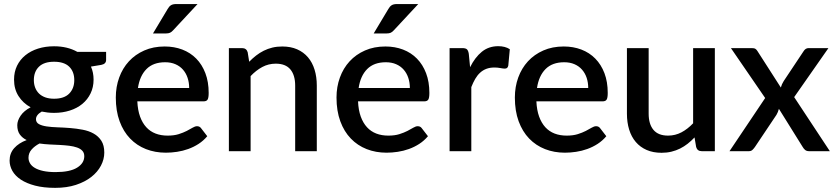

<svg xmlns="http://www.w3.org/2000/svg" viewBox="-20 -748 4133 950"><path d="M247.5 -259.5Q297.5 -259.5 322.5 -285Q347.5 -310.5 347.5 -351.5Q347.5 -393.5 322.5 -418Q297.5 -442.5 247.5 -442.5Q198 -442.5 172.8 -418Q147.5 -393.5 147.5 -351.5Q147.5 -331.5 154 -314.5Q160.5 -297.5 173 -285.2Q185.5 -273 204.2 -266.2Q223 -259.5 247.5 -259.5ZM397 25Q397 8 387.2 -2.2Q377.5 -12.5 361 -18.2Q344.5 -24 322.5 -26.8Q300.5 -29.5 275.8 -30.8Q251 -32 225.2 -33.2Q199.5 -34.5 175.5 -38Q151.5 -25.5 136.2 -8Q121 9.5 121 32.5Q121 47.5 128.8 60.5Q136.5 73.5 152.8 83Q169 92.5 194.2 98Q219.5 103.5 255 103.5Q326 103.5 361.5 81.5Q397 59.5 397 25ZM505 -491.5V-451.5Q505 -431.5 481 -427L430 -418.5Q443 -389.5 443 -354Q443 -316.5 428.2 -286Q413.5 -255.5 387.5 -234Q361.5 -212.5 325.5 -201Q289.5 -189.5 247.5 -189.5Q231.5 -189.5 216.2 -191.2Q201 -193 186.5 -196Q172 -187.5 165 -178Q158 -168.5 158 -158.5Q158 -142 172.5 -134Q187 -126 210.8 -122.5Q234.5 -119 265 -118Q295.5 -117 327 -114.5Q358.5 -112 389 -106.2Q419.5 -100.5 443.2 -87.2Q467 -74 481.5 -51.5Q496 -29 496 7Q496 40 479.5 71.5Q463 103 431.8 127.5Q400.5 152 355.5 166.8Q310.5 181.5 253 181.5Q196 181.5 153.8 170.5Q111.5 159.5 83.2 140.8Q55 122 41.2 97.5Q27.5 73 27.5 46.5Q27.5 10.5 50.2 -15Q73 -40.5 112 -55Q91 -65 78.2 -82.5Q65.5 -100 65.5 -128.5Q65.5 -151 82 -175.5Q98.5 -200 131.5 -217Q93.5 -238 71.5 -272.8Q49.5 -307.5 49.5 -354Q49.5 -392 64.2 -422.5Q79 -453 105.5 -474.5Q132 -496 168.2 -507.5Q204.5 -519 247.5 -519Q313.5 -519 362.5 -491.5Z M916 -312.5Q916 -339.5 908.2 -362.8Q900.5 -386 885.5 -403.2Q870.5 -420.5 848.2 -430.2Q826 -440 797 -440Q738.5 -440 705 -406.5Q671.5 -373 662.5 -312.5ZM659.5 -246.5Q661.5 -203 673 -171.2Q684.5 -139.5 703.8 -118.5Q723 -97.5 749.8 -87.2Q776.5 -77 809.5 -77Q841 -77 864 -84.2Q887 -91.5 904 -100.2Q921 -109 933 -116.2Q945 -123.5 955 -123.5Q968 -123.5 975 -113.5L1005.5 -74Q986.5 -51.5 962.5 -36Q938.5 -20.5 911.5 -10.8Q884.5 -1 856 3.2Q827.5 7.5 800.5 7.5Q747.5 7.5 702.2 -10.2Q657 -28 623.8 -62.5Q590.5 -97 571.8 -148Q553 -199 553 -265.5Q553 -318.5 569.8 -364.5Q586.5 -410.5 617.8 -444.5Q649 -478.5 693.8 -498.2Q738.5 -518 795 -518Q842 -518 882 -502.8Q922 -487.5 951 -458Q980 -428.5 996.2 -385.8Q1012.5 -343 1012.5 -288.5Q1012.5 -263.5 1007 -255Q1001.5 -246.5 987 -246.5ZM957.5 -728 837 -598.5Q829 -589.5 821.2 -586Q813.5 -582.5 801 -582.5H737L809.5 -703.5Q816.5 -716 825.8 -722Q835 -728 853 -728Z M1213 -442.5Q1229.5 -459.5 1247.2 -473.2Q1265 -487 1285 -497Q1305 -507 1327.5 -512.5Q1350 -518 1376.5 -518Q1418.5 -518 1450.2 -504Q1482 -490 1503.8 -464.5Q1525.5 -439 1536.5 -403.2Q1547.5 -367.5 1547.5 -324.5V0H1440.5V-324.5Q1440.5 -376 1416.8 -404.5Q1393 -433 1344.5 -433Q1308.5 -433 1277.8 -416.5Q1247 -400 1220 -371.5V0H1112.5V-510H1177.5Q1199.5 -510 1205.5 -489.5Z M2008 -312.5Q2008 -339.5 2000.2 -362.8Q1992.5 -386 1977.5 -403.2Q1962.5 -420.5 1940.2 -430.2Q1918 -440 1889 -440Q1830.5 -440 1797 -406.5Q1763.5 -373 1754.5 -312.5ZM1751.5 -246.5Q1753.5 -203 1765 -171.2Q1776.5 -139.5 1795.8 -118.5Q1815 -97.5 1841.8 -87.2Q1868.5 -77 1901.5 -77Q1933 -77 1956 -84.2Q1979 -91.5 1996 -100.2Q2013 -109 2025 -116.2Q2037 -123.5 2047 -123.5Q2060 -123.5 2067 -113.5L2097.5 -74Q2078.5 -51.5 2054.5 -36Q2030.5 -20.5 2003.5 -10.8Q1976.5 -1 1948 3.2Q1919.5 7.5 1892.5 7.5Q1839.5 7.5 1794.2 -10.2Q1749 -28 1715.8 -62.5Q1682.5 -97 1663.8 -148Q1645 -199 1645 -265.5Q1645 -318.5 1661.8 -364.5Q1678.5 -410.5 1709.8 -444.5Q1741 -478.5 1785.8 -498.2Q1830.5 -518 1887 -518Q1934 -518 1974 -502.8Q2014 -487.5 2043 -458Q2072 -428.5 2088.2 -385.8Q2104.5 -343 2104.5 -288.5Q2104.5 -263.5 2099 -255Q2093.5 -246.5 2079 -246.5ZM2049.5 -728 1929 -598.5Q1921 -589.5 1913.2 -586Q1905.5 -582.5 1893 -582.5H1829L1901.5 -703.5Q1908.5 -716 1917.8 -722Q1927 -728 1945 -728Z M2306 -415.5Q2330 -464 2364 -491.8Q2398 -519.5 2445.5 -519.5Q2462 -519.5 2476.5 -515.8Q2491 -512 2502.5 -504.5L2495 -423.5Q2493 -415 2488.8 -411.8Q2484.5 -408.5 2477.5 -408.5Q2470 -408.5 2456 -411.2Q2442 -414 2426.5 -414Q2404 -414 2386.8 -407.5Q2369.5 -401 2355.8 -388.5Q2342 -376 2331.5 -358Q2321 -340 2312 -317V0H2204.5V-510H2267Q2284 -510 2290.5 -503.8Q2297 -497.5 2299.5 -482Z M2890.5 -312.5Q2890.5 -339.5 2882.8 -362.8Q2875 -386 2860 -403.2Q2845 -420.5 2822.8 -430.2Q2800.5 -440 2771.5 -440Q2713 -440 2679.5 -406.5Q2646 -373 2637 -312.5ZM2634 -246.5Q2636 -203 2647.5 -171.2Q2659 -139.5 2678.2 -118.5Q2697.5 -97.5 2724.2 -87.2Q2751 -77 2784 -77Q2815.5 -77 2838.5 -84.2Q2861.5 -91.5 2878.5 -100.2Q2895.5 -109 2907.5 -116.2Q2919.5 -123.5 2929.5 -123.5Q2942.5 -123.5 2949.5 -113.5L2980 -74Q2961 -51.5 2937 -36Q2913 -20.5 2886 -10.8Q2859 -1 2830.5 3.2Q2802 7.5 2775 7.5Q2722 7.5 2676.8 -10.2Q2631.5 -28 2598.2 -62.5Q2565 -97 2546.2 -148Q2527.5 -199 2527.5 -265.5Q2527.5 -318.5 2544.2 -364.5Q2561 -410.5 2592.2 -444.5Q2623.5 -478.5 2668.2 -498.2Q2713 -518 2769.5 -518Q2816.5 -518 2856.5 -502.8Q2896.5 -487.5 2925.5 -458Q2954.5 -428.5 2970.8 -385.8Q2987 -343 2987 -288.5Q2987 -263.5 2981.5 -255Q2976 -246.5 2961.5 -246.5Z M3517 -510V0H3452Q3430.5 0 3424.5 -20.5L3416.5 -68Q3400.5 -51 3382.8 -37Q3365 -23 3345 -13Q3325 -3 3302.2 2.5Q3279.5 8 3253.5 8Q3211.5 8 3179.5 -6Q3147.5 -20 3125.8 -45.5Q3104 -71 3093 -106.8Q3082 -142.5 3082 -185.5V-510H3189.5V-185.5Q3189.5 -134 3213.2 -105.5Q3237 -77 3285.5 -77Q3321 -77 3351.8 -93.2Q3382.5 -109.5 3409.5 -138V-510Z M4086 0H3983Q3970.5 0 3963.2 -6.5Q3956 -13 3951.5 -21L3834 -209.5Q3829.5 -192.5 3822 -180L3715.5 -21Q3710 -13 3703.2 -6.5Q3696.5 0 3685.5 0H3589.5L3766 -263L3596.5 -510H3699.5Q3712 -510 3717.8 -506.2Q3723.5 -502.5 3728 -495L3843.5 -315Q3848 -331.5 3857.5 -346.5L3955 -493Q3965 -510 3980.5 -510H4079L3909.5 -267.5Z"/></svg>

Font: TypoPRO Lato
Style: Regular
Weight: 600
Designer: Lukasz Dziedzic with Adam Twardoch and Botio Nikoltchev
Foundry: tyPoland Lukasz Dziedzic
Version: Version 2.010; 2014-09-01; http://www.latofonts.com/